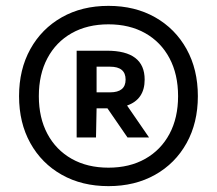

<svg xmlns="http://www.w3.org/2000/svg" viewBox="-20 -769 740 655"><path d="M350 -134Q259.5 -134 190.8 -172.8Q122 -211.5 83.5 -280.8Q45 -350 45 -441Q45 -532 83.5 -601.5Q122 -671 190.8 -710Q259.5 -749 350 -749Q440.5 -749 509.2 -710Q578 -671 616.5 -601.5Q655 -532 655 -441Q655 -350 616.5 -280.8Q578 -211.5 509.2 -172.8Q440.5 -134 350 -134ZM350 -197Q422 -197 475.5 -227.2Q529 -257.5 558.2 -312.2Q587.5 -367 587.5 -441Q587.5 -515.5 558.2 -570.5Q529 -625.5 475.5 -655.8Q422 -686 350 -686Q278 -686 224.5 -655.8Q171 -625.5 141.8 -570.5Q112.5 -515.5 112.5 -441Q112.5 -367 141.8 -312.2Q171 -257.5 224.5 -227.2Q278 -197 350 -197ZM241.5 -300V-596H345Q473.5 -596 473.5 -497.5Q473.5 -430 413.5 -409L488.5 -300H415L346.5 -399.5H345H309.5L307.5 -300ZM309.5 -454H355.5Q408.5 -454 408.5 -497.5Q408.5 -541.5 355.5 -541.5H309.5Z"/></svg>

Font: Encode Sans Condensed
Style: Bold
Weight: 700
Width: 3
Designer: Multiple Designers
Foundry: Impallari Type
Version: Version 3.000; ttfautohint (v1.8.3) -l 8 -r 50 -G 200 -x 14 